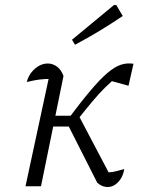

<svg xmlns="http://www.w3.org/2000/svg" viewBox="-20 -745 567 768"><path d="M369 -14 245 -259 291 -290 429 -28 396 -56Q408 -55 420 -56Q432 -57 446 -60.5Q460 -64 477 -69Q473 -44 461.5 -27.5Q450 -11 435 -3Q420 5 402.5 2.5Q385 0 369 -14ZM82 0 181 -460 192 -429Q162 -430 139 -427Q116 -424 87 -417Q93 -440 106.5 -456.5Q120 -473 136.5 -482Q153 -491 171 -491Q191 -491 208 -478.5Q225 -466 234 -441L144 0ZM167 -239 176 -282H284L275 -239ZM279 -252 245 -259Q301 -334 340.5 -381Q380 -428 409.5 -453Q439 -478 463.5 -486Q488 -494 514 -490L494 -402L411 -425L452 -441Q425 -419 401 -395.5Q377 -372 348.5 -338Q320 -304 279 -252ZM280 -566 268 -586 436 -725H445L471 -681Q425 -650 378 -621.5Q331 -593 280 -566Z"/></svg>

Font: Piazzolla 8pt ExtraLight
Style: Italic
Weight: 250
Italic angle: -11.3°
Designer: Juan Pablo del Peral
Foundry: Huerta Tipografica
Version: Version 2.001